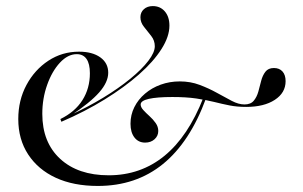

<svg xmlns="http://www.w3.org/2000/svg" viewBox="-20 -594 985 625"><path d="M298.4 11.3Q219.4 11.3 161.7 -15.3Q104 -41.9 71.8 -91.1Q39.5 -140.3 39.5 -206.5Q39.5 -267.7 66.1 -317.3Q92.7 -366.9 137.5 -396.4Q182.3 -425.8 237.1 -425.8Q280.6 -425.8 306.5 -407.3Q332.3 -388.7 332.3 -357.3Q332.3 -326.6 302.8 -293.1Q273.4 -259.7 208.9 -216.9L205.6 -217.7Q265.3 -245.2 315.7 -275.8Q366.1 -306.5 404 -337.5Q441.9 -368.5 462.9 -396Q483.9 -423.4 483.9 -443.5Q483.9 -462.1 472.2 -477Q460.5 -491.9 448.8 -506.5Q437.1 -521 437.1 -537.9Q437.1 -554 448.4 -564.1Q459.7 -574.2 477.4 -574.2Q501.6 -574.2 516.5 -556.9Q531.5 -539.5 531.5 -510.5Q531.5 -475 505.6 -434.3Q479.8 -393.5 432.3 -351.6Q384.7 -309.7 320.6 -270.2Q256.5 -230.6 179.8 -197.6L176.6 -206.5Q224.2 -229.8 248.4 -268.1Q272.6 -306.5 272.6 -355.6Q272.6 -386.3 261.7 -402Q250.8 -417.7 229.8 -417.7Q200.8 -417.7 175 -389.9Q149.2 -362.1 133.5 -317.7Q117.7 -273.4 117.7 -223.4Q117.7 -130.6 175.8 -77Q233.9 -23.4 333.9 -23.4Q437.9 -23.4 515.3 -86.7Q592.7 -150 641.9 -275.8L650.8 -274.2Q598.4 -131.5 510.5 -60.1Q422.6 11.3 298.4 11.3ZM452.4 -129.8Q430.6 -129.8 417.7 -146.4Q404.8 -162.9 404.8 -191.1Q404.8 -220.2 417.3 -245.2Q429.8 -270.2 452 -289.1Q474.2 -308.1 503.2 -318.5Q532.3 -329 565.3 -329Q600 -329 629.8 -317.7Q659.7 -306.5 685.9 -291.9Q712.1 -277.4 734.3 -265.7Q756.5 -254 775.8 -254Q796 -254 806 -266.1Q816.1 -278.2 821 -296Q825.8 -313.7 830.2 -331Q834.7 -348.4 844 -360.5Q853.2 -372.6 871.8 -372.6Q889.5 -372.6 899.6 -361.3Q909.7 -350 909.7 -329.8Q909.7 -291.9 874.6 -269Q839.5 -246 781.5 -246Q751.6 -246 727.4 -250.8Q703.2 -255.6 677.4 -262.1Q651.6 -268.5 619 -273.4Q586.3 -278.2 541.1 -278.2Q491.1 -278.2 464.5 -272.2Q437.9 -266.1 437.9 -254Q437.9 -245.2 446.4 -235.9Q454.8 -226.6 466.5 -216.1Q478.2 -205.6 486.7 -193.5Q495.2 -181.5 495.2 -167.7Q495.2 -151.6 483.1 -140.7Q471 -129.8 452.4 -129.8Z"/></svg>

Font: Playfair 144pt
Style: Italic
Weight: 400
Italic angle: -15.6°
Designer: Claus Eggers Sørensen
Foundry: Claus Eggers Sørensen
Version: Version 2.001;gftools[0.9.30]